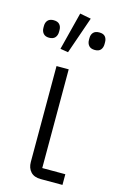

<svg xmlns="http://www.w3.org/2000/svg" viewBox="-128 -818 532 868"><g transform="rotate(15 138.0 -384.5)"><path d="M258 -50V0H156Q125 0 109 -17.5Q93 -35 93 -63V-512H150V-50ZM241 -627Q222 -627 213 -637.5Q204 -648 204 -664V-673Q204 -689 213 -699Q222 -709 241 -709Q260 -709 268.5 -699Q277 -689 277 -673V-664Q277 -648 268.5 -637.5Q260 -627 241 -627ZM27 -627Q9 -627 0 -637.5Q-9 -648 -9 -664V-673Q-9 -689 0 -699Q9 -709 27 -709Q46 -709 55 -699Q64 -689 64 -673V-664Q64 -648 55 -637.5Q46 -627 27 -627ZM187 -759 127 -586 90 -592 135 -769Z"/></g></svg>

Font: IBM Plex Sans Light
Style: Regular
Weight: 300
Designer: Mike Abbink, Paul van der Laan, Pieter van Rosmalen
Foundry: Bold Monday
Version: Version 3.201